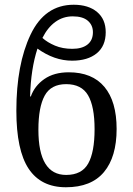

<svg xmlns="http://www.w3.org/2000/svg" viewBox="-20 -780 560 810"><path d="M49 -313Q49 -508 109 -634Q169 -760 291 -760Q353 -760 389.5 -729.5Q426 -699 426 -644Q426 -586 388 -555Q350 -524 284 -524Q209 -524 138 -575Q110 -489 107 -373H110Q126 -418 167 -446.5Q208 -475 270 -475Q369 -475 420.5 -413.5Q472 -352 472 -236Q472 -118 418.5 -54Q365 10 258 10Q153 10 101 -68Q49 -146 49 -313ZM372 -644Q372 -674 350.5 -692.5Q329 -711 287 -711Q246 -711 213.5 -687.5Q181 -664 159 -620Q180 -601 212 -587.5Q244 -574 285 -574Q326 -574 349 -592Q372 -610 372 -644ZM379 -235Q379 -331 351.5 -378Q324 -425 259 -425Q195 -425 168.5 -376.5Q142 -328 142 -233Q142 -42 259 -42Q325 -42 352 -90Q379 -138 379 -235Z"/></svg>

Font: Noto Serif Narrow
Style: Regular
Weight: 400
Width: 4
Designer: Monotype Design Team
Foundry: Monotype Imaging Inc.
Version: Version 1.001